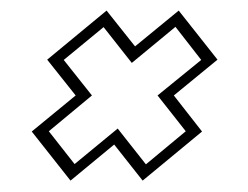

<svg xmlns="http://www.w3.org/2000/svg" viewBox="-20 -472 458 354"><path d="M243 -139 190.5 -205.5 110 -139 38.5 -229.5 119.5 -296 67 -362 176.5 -452.5 229 -386.5 309.5 -452.5 381 -362 300.5 -296 352.5 -229.5ZM249 -169 322.5 -230 270.5 -296 351 -361.5 303.5 -422.5 223 -356 171 -422 97.5 -361.5 149.5 -296 70 -230 117.5 -169.5 197 -235Z"/></svg>

Font: Tourney Thin ExtraLight
Style: Italic
Weight: 250
Italic angle: -12°
Version: Version 1.015